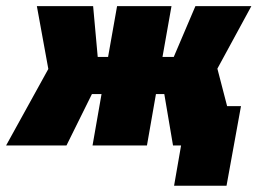

<svg xmlns="http://www.w3.org/2000/svg" viewBox="-82 -466 846 615"><path d="M475.6 128.9H643.6L689.9 -126H645.5L614.3 -246.1L723.1 -446.3H543.9L474.6 -283.7H438.5L467.3 -446.3H293L264.2 -283.7H231L216.3 -446.3H36.1L72.8 -245.1L-62.5 0H130.9L212.4 -164.6H243.2L214.4 0H388.7L417.5 -164.6H444.3L472.2 0H498Z"/></svg>

Font: Roboto Flex Super Cond Black
Style: Italic
Weight: 900
Width: 3
Italic angle: -10°
Designer: Berlow after Robertson
Foundry: Google
Version: Version 3.200;Glyphs 3.3 (3311)